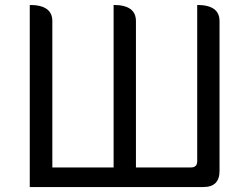

<svg xmlns="http://www.w3.org/2000/svg" viewBox="-20 -754 1006 774"><path d="M100 0V-734Q191 -734 191 -669V-79H438V-734Q528 -734 528 -669V-79H750Q775 -79 775 -104V-734Q865 -734 865 -669V-65Q865 0 800 0Z"/></svg>

Font: Swei Toothpaste CJK TC
Style: Regular
Weight: 400
Version: Version 1.0